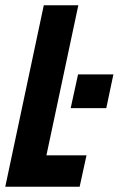

<svg xmlns="http://www.w3.org/2000/svg" viewBox="-24 -708 450 728"><path d="M244 -298 272 -426H406L379 -298ZM-4 0 142 -688H273L152 -119H304L278 0Z"/></svg>

Font: Saira Condensed
Style: Bold Italic
Weight: 700
Width: 3
Italic angle: -12°
Designer: Hector Gatti with collaboration of the Omnibus-Type team
Foundry: Omnibus-Type
Version: Version 1.101